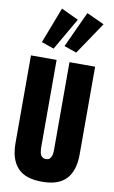

<svg xmlns="http://www.w3.org/2000/svg" viewBox="-116 -1166 731 1232"><g transform="rotate(10 249.0 -550.0)"><path d="M175.3 -845.7 94.2 -874 184.1 -1107.9 296.4 -1055.2ZM322.8 -845.7 241.7 -874 349.6 -1107.9 463.9 -1055.2ZM40 -206.1V-777.8H207V-221.2Q207 -220.2 207 -217.8Q207 -205.1 207.3 -197.8Q207.5 -190.4 209.7 -177.7Q211.9 -165 216.1 -157.7Q220.2 -150.4 228.5 -144.8Q236.8 -139.2 249 -139.2Q259.3 -139.2 266.8 -142.6Q274.4 -146 278.8 -153.1Q283.2 -160.2 285.9 -166.7Q288.6 -173.3 289.6 -184.3Q290.5 -195.3 290.8 -201.2Q291 -207 291 -217.8Q291 -220.2 291 -221.2V-777.8H458V-206.1Q458 -100.6 407.5 -45.9Q356.9 8.8 250 8.3Q141.1 8.8 90.6 -45.9Q40 -100.6 40 -206.1Z"/></g></svg>

Font: Anton
Style: Regular
Weight: 400
Foundry: vernon adams
Version: Version 1.000